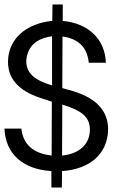

<svg xmlns="http://www.w3.org/2000/svg" viewBox="-20 -771 566 863"><path d="M211 -2V72H258L259 -2C386 -11 463 -80 466 -188C466 -276 410 -336 285 -368L260 -375L261 -607C333 -597 372 -558 379 -489H456C452 -594 379 -666 262 -677V-751H216L215 -677C96 -666 16 -594 16 -493C16 -408 75 -355 183 -324L213 -314L212 -72C129 -81 84 -122 76 -193H0C5 -78 84 -10 211 -2ZM98 -498C103 -561 141 -598 214 -608V-387C134 -411 98 -442 98 -498ZM259 -72 260 -301C348 -274 384 -245 384 -188C384 -123 336 -79 259 -72Z"/></svg>

Font: All Genders v4 Light
Style: Regular
Weight: 300
Designer: Rassam Alawdi
Foundry: Rassam Art
Version: Version 3.100;FEAKit 1.0